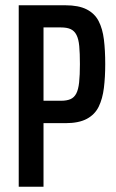

<svg xmlns="http://www.w3.org/2000/svg" viewBox="-20 -708 438 728"><path d="M51 0V-688H228Q278 -688 308.5 -672.5Q339 -657 354 -628Q369 -599 374 -558Q379 -517 379 -465Q379 -416 374 -375Q369 -334 354.5 -304Q340 -274 309.5 -257.5Q279 -241 228 -241H145V0ZM145 -326H212Q233 -326 247 -332Q261 -338 269 -353Q277 -368 280 -395.5Q283 -423 283 -465Q283 -506 280.5 -533Q278 -560 270 -575.5Q262 -591 248 -597.5Q234 -604 211 -604H145Z"/></svg>

Font: Saira ExtraCondensed SemiBold
Style: Regular
Weight: 600
Width: 2
Designer: Hector Gatti with collaboration of the Omnibus-Type team
Foundry: Omnibus-Type
Version: Version 1.101